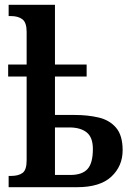

<svg xmlns="http://www.w3.org/2000/svg" viewBox="-20 -780 555 800"><path d="M16 0V-47H26Q57 -47 74 -59.5Q91 -72 91 -112V-461H14V-511H91V-647Q91 -686 73.5 -699.5Q56 -713 26 -713H16V-760H209V-511H341V-461H209V-301H292Q345 -301 390.5 -290.5Q436 -280 463.5 -248Q491 -216 491 -154Q491 -88 444 -44Q397 0 301 0ZM273 -51Q322 -51 344.5 -75.5Q367 -100 367 -159Q367 -208 341 -228.5Q315 -249 269 -249H209V-51Z"/></svg>

Font: Noto Serif Condensed SemiBold
Style: Regular
Weight: 600
Width: 3
Designer: Monotype Design Team
Foundry: Monotype Imaging Inc.
Version: Version 2.013